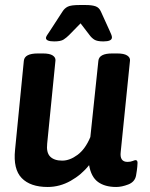

<svg xmlns="http://www.w3.org/2000/svg" viewBox="-20 -738 597 765"><path d="M196 -573Q163 -573 163 -587Q163 -593 179 -615L229 -692Q237 -705 250 -711.5Q263 -718 297 -718H321Q346 -718 360.5 -713Q375 -708 382 -692L417 -615Q421 -606 423.5 -600Q426 -594 426 -589Q426 -573 392 -573Q367 -573 356 -580Q345 -587 337 -598L301 -645L255 -598Q245 -588 233.5 -580.5Q222 -573 196 -573ZM170 7Q101 7 66.5 -28.5Q32 -64 40 -141L75 -496Q78 -525 131 -525H151Q178 -525 190 -517Q202 -509 201 -497L168 -166Q164 -130 180 -114Q196 -98 228 -98Q258 -98 289 -121Q320 -144 340 -192L372 -496Q375 -525 427 -525H447Q474 -525 486.5 -517Q499 -509 498 -497L461 -133Q456 -93 488 -93Q500 -93 508.5 -96.5Q517 -100 520 -100Q528 -100 528 -89Q528 -86 527 -73.5Q526 -61 522 -38Q517 -13 491 -3Q465 7 443 7Q398 7 370.5 -13Q343 -33 335 -80Q305 -42 261.5 -17.5Q218 7 170 7Z"/></svg>

Font: Asap SemiBold
Style: Italic
Weight: 600
Italic angle: -6°
Designer: Pablo Cosgaya
Foundry: Omnibus-Type
Version: Version 3.001; ttfautohint (v1.8.3)